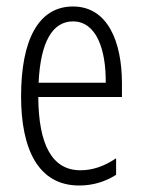

<svg xmlns="http://www.w3.org/2000/svg" viewBox="-20 -655 439 592"><path d="M205 -635C98 -635 45 -531 45 -358C45 -195 98 -83 224 -83C267 -83 305 -95 338 -116V-167C301 -142 265 -130 228 -130C141 -130 99 -208 98 -356H356V-398C356 -525 313 -635 205 -635ZM205 -589C277 -589 307 -503 306 -400H99C105 -528 143 -589 205 -589Z"/></svg>

Font: Noto Sans Kannada UI ExtraCondensed Light
Style: Regular
Weight: 300
Width: 2
Designer: Jelle Bosma - Monotype Design Team
Foundry: Monotype Imaging Inc.
Version: Version 2.005